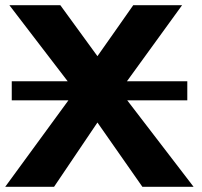

<svg xmlns="http://www.w3.org/2000/svg" viewBox="-20 -715 773 735"><path d="M0 0 242 -331H25V-404H239Q207 -445 130.5 -545.5Q54 -646 16 -695H211L353 -500Q378 -536 425.5 -603Q473 -670 490 -695H677L466 -404H697V-331H467L721 0H525L353 -246Q326 -205 270 -123Q214 -41 187 0Z"/></svg>

Font: Coval
Style: Black
Weight: 1000
Foundry: Context Ltd
Version: Version 001.000